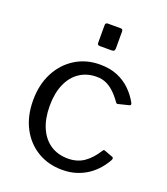

<svg xmlns="http://www.w3.org/2000/svg" viewBox="-138 -838 818 943"><g transform="rotate(20 271.0 -366.0)"><path d="M296.6 -540Q349 -540 388.5 -523.3Q428 -506.6 456.6 -478.4Q485.2 -450.3 504.1 -415.7Q509.7 -403.7 499.2 -401.3L444.1 -387.7Q436.6 -385.3 431.4 -394.5Q411.3 -422.7 391.4 -440.8Q371.6 -459 350 -468.4Q328.4 -477.8 301.6 -477.8Q250.7 -477.8 212.4 -452.3Q174.1 -426.8 153.3 -379Q132.4 -331.3 132.4 -265Q132.4 -198.4 153.5 -150.4Q174.7 -102.4 213.3 -77Q251.9 -51.7 303.9 -51.7Q352.1 -51.7 387.2 -75.6Q422.3 -99.6 451.4 -145.9Q454.1 -150.6 456.7 -151.4Q459.2 -152.2 464.2 -150.2L506.7 -134.3Q514.2 -131.3 510.6 -120.8Q496.5 -94.5 476 -70.7Q455.6 -46.9 429.1 -29Q402.5 -11.1 369.5 -0.5Q336.5 10 296.6 10Q223.1 10 166.4 -24.5Q109.7 -59 78 -120.5Q46.4 -182 46.4 -263Q46.4 -344.6 78.5 -406.9Q110.7 -469.3 167.4 -504.6Q224.1 -540 296.6 -540ZM341.5 -729V-641.4Q341.5 -632.2 337.8 -628.5Q334.2 -624.7 323.7 -624.7H265.3Q256.1 -624.7 253.2 -628Q250.2 -631.2 250.2 -639.1V-728.4Q250.2 -742 261.9 -742H330Q341.5 -742 341.5 -729Z"/></g></svg>

Font: Libre Franklin Thin
Style: Regular
Weight: 100
Designer: Pablo Impallari, Rodrigo Fuenzalida, Nhung Nguyen
Foundry: Impallari Type
Version: Version 3.000